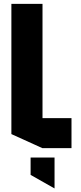

<svg xmlns="http://www.w3.org/2000/svg" viewBox="-20 -790 434 1024"><path d="M205.7 0 40.7 -74.9V-769.5H206.7V0ZM206.7 0V-159.8H361.3V0ZM269.9 214.5 143.2 142.7V50H270.9V214.5Z"/></svg>

Font: Foldit Thin
Style: Regular
Weight: 100
Designer: Sophia Tai
Foundry: Sophia Tai
Version: Version 1.003